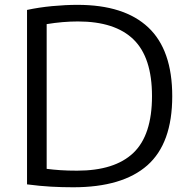

<svg xmlns="http://www.w3.org/2000/svg" viewBox="-20 -767 788 792"><path d="M282 5.5Q236 5.5 190.5 3Q145 0.5 91.5 -6.5V-726Q140 -736.5 195.2 -741.8Q250.5 -747 300 -747Q492.5 -747 591.5 -654Q690.5 -561 690.5 -370Q690.5 -176 588 -85.2Q485.5 5.5 282 5.5ZM298 -63Q453 -63 530 -136.2Q607 -209.5 607 -370.5Q607 -530 530.8 -604.2Q454.5 -678.5 301.5 -678.5Q271 -678.5 238.5 -675.8Q206 -673 172.5 -667.5V-70.5Q200 -67 229.8 -65Q259.5 -63 298 -63Z"/></svg>

Font: Encode Sans Semi Expanded
Style: Regular
Weight: 400
Width: 6
Designer: Multiple Designers
Foundry: Impallari Type
Version: Version 3.000; ttfautohint (v1.8.3) -l 8 -r 50 -G 200 -x 14 